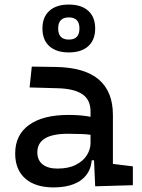

<svg xmlns="http://www.w3.org/2000/svg" viewBox="-20 -816 626 846"><path d="M399.4 4.9 392.6 -148.4 378.9 -191.4V-325.2Q378.9 -377 342.5 -401.1Q306.2 -425.3 234.4 -427.2L110.4 -430.7L120.1 -522.5L224.6 -521Q353 -519 415.3 -465.6Q477.5 -412.1 477.5 -309.6V-93.8L565.4 -83V0ZM216.8 9.8Q135.7 9.8 91.3 -29.3Q46.9 -68.4 46.9 -139.6Q46.9 -221.7 108.2 -265.6Q169.4 -309.6 281.2 -309.6Q327.6 -309.6 364 -304Q400.4 -298.3 428.7 -287.1L407.2 -216.8Q374.5 -224.1 343.3 -225.3Q312 -226.6 279.3 -226.6Q144.5 -226.6 144.5 -144.5Q144.5 -110.4 167.7 -91.8Q190.9 -73.2 233.4 -73.2Q281.7 -73.2 314.2 -89.8Q346.7 -106.4 362.8 -132.3Q378.9 -158.2 378.9 -185.5V-242.2L409.2 -109.4H368.2L384.8 -125Q384.8 -80.1 364 -50Q343.3 -20 305.7 -5.1Q268.1 9.8 216.8 9.8ZM283.2 -585Q228 -585 197.5 -612.5Q167 -640.1 167 -690.4Q167 -740.7 197.5 -768.3Q228 -795.9 283.2 -795.9Q338.4 -795.9 368.9 -768.3Q399.4 -740.7 399.4 -690.4Q399.4 -640.1 368.9 -612.5Q338.4 -585 283.2 -585ZM283.2 -641.6Q330.1 -641.6 330.1 -690.4Q330.1 -739.3 283.2 -739.3Q236.3 -739.3 236.3 -690.4Q236.3 -641.6 283.2 -641.6Z"/></svg>

Font: Cascadia Mono
Style: Regular
Weight: 400
Monospace: yes
Designer: Aaron Bell
Foundry: Saja Typeworks
Version: Version 2102.003